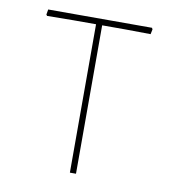

<svg xmlns="http://www.w3.org/2000/svg" viewBox="-64 -562 556 619"><g transform="rotate(10 214.0 -253.0)"><path d="M130.9 -485.8 44.9 -484.9 42 -488.8 44.9 -505.9H384.8L387.2 -501L383.8 -484.9L300.8 -485.8H225.1V0H205.1V-485.8Z"/></g></svg>

Font: Datalegreya
Style: Gradient
Weight: 400
Designer: Figs Lab
Foundry: Figs Lab
Version: Version 1.002;PS 001.002;hotconv 1.0.70;makeotf.lib2.5.58329